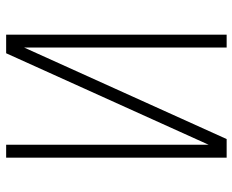

<svg xmlns="http://www.w3.org/2000/svg" viewBox="-88 -688 775 640"><g transform="rotate(-90 300.0 -367.5)"><path d="M95 0V-735H138V-60L443 -735H505V0H462V-675L157 0Z"/></g></svg>

Font: Iosevka Aile Extralight
Style: Regular
Weight: 200
Designer: Belleve Invis
Foundry: Belleve Invis
Version: Version 31.1.0; ttfautohint (v1.8.4)